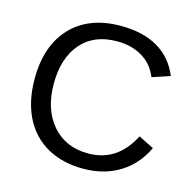

<svg xmlns="http://www.w3.org/2000/svg" viewBox="-104 -804 930 920"><g transform="rotate(15 361.0 -344.0)"><path d="M386.7 -622.1Q272.5 -622.1 209 -548.6Q145.5 -475.1 145.5 -347.2Q145.5 -220.7 211.7 -143.8Q277.8 -66.9 390.6 -66.9Q535.2 -66.9 607.9 -210L684.1 -171.9Q641.6 -83 564.7 -36.6Q487.8 9.8 386.2 9.8Q282.2 9.8 206.3 -33.4Q130.4 -76.7 90.6 -157Q50.8 -237.3 50.8 -347.2Q50.8 -511.7 139.6 -605Q228.5 -698.2 385.7 -698.2Q495.6 -698.2 569.3 -655.3Q643.1 -612.3 677.7 -527.8L589.4 -498.5Q565.4 -558.6 512.5 -590.3Q459.5 -622.1 386.7 -622.1Z"/></g></svg>

Font: Liberation Sans
Style: Regular
Weight: 400
Designer: Steve Matteson
Foundry: Ascender Corporation
Version: Version 2.00.1